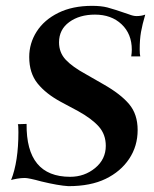

<svg xmlns="http://www.w3.org/2000/svg" viewBox="-20 -627 527 657"><path d="M122 -6Q78 -18 65 -18Q52 -18 38 -15.5Q24 -13 18 -11Q43 -74 43 -175Q43 -199 41 -202L71 -203Q69 -22 220 -22Q269 -22 305.5 -52Q342 -82 342 -128Q342 -167 318 -194Q294 -221 247 -247L189 -278Q137 -306 108.5 -341.5Q80 -377 80 -432Q80 -479 105.5 -519Q131 -559 179.5 -583Q228 -607 295 -607Q326 -607 347.5 -601.5Q369 -596 421 -578Q436 -572 447 -572Q464 -572 477 -577Q467 -543 462.5 -517.5Q458 -492 458 -458Q458 -442 460 -434H429Q431 -446 431 -457Q431 -511 396 -544Q361 -577 305 -577Q252 -577 217 -551.5Q182 -526 182 -482Q182 -447 205 -422.5Q228 -398 274 -373L335 -338Q393 -305 422 -270.5Q451 -236 451 -182Q451 -127 422 -83.5Q393 -40 341.5 -15Q290 10 214 10Q180 8 122 -6Z"/></svg>

Font: Unna Medium
Style: Italic
Weight: 500
Italic angle: -8.05°
Designer: Jorge de Buen Unna
Foundry: Omnibus-Type
Version: Version 2.008